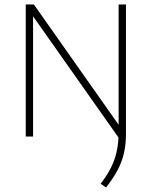

<svg xmlns="http://www.w3.org/2000/svg" viewBox="-20 -615 684 865"><path d="M96 0V-595H132.5L527 -35L520.5 14L116 -560H129V0ZM457.5 230 433.5 212.5Q462 176 480 140.2Q498 104.5 506.2 65Q514.5 25.5 514.5 -22V-595H547.5V-10.5Q547.5 36 538.2 75.8Q529 115.5 509 152.8Q489 190 457.5 230Z"/></svg>

Font: Encode Sans SC Thin
Style: Regular
Weight: 250
Designer: Multiple Designers
Foundry: Impallari Type
Version: Version 3.002